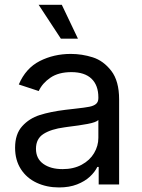

<svg xmlns="http://www.w3.org/2000/svg" viewBox="-20 -781 602 813"><path d="M43.9 -155.3Q43.9 -213.4 74 -246.6Q104 -279.8 148.4 -293.9Q192.9 -308.1 256.3 -315.9L298.8 -320.8Q339.4 -325.2 357.9 -328.9Q376.5 -332.5 386.5 -340.8Q396.5 -349.1 396.5 -365.7V-368.7Q396.5 -419.9 367.4 -447.8Q338.4 -475.6 282.2 -475.6Q228 -475.6 193.6 -452.1Q159.2 -428.7 144 -395.5L59.6 -423.3Q88.9 -492.2 148.4 -522.5Q208 -552.7 279.8 -552.7Q327.1 -552.7 372.6 -538.3Q418 -523.9 451.2 -481Q484.4 -438 484.4 -359.9V0H397.9V-74.2H392.1Q381.8 -52.7 360.6 -33Q339.4 -13.2 306.4 -0.2Q273.4 12.7 230 12.7Q177.7 12.7 135.3 -7.1Q92.8 -26.9 68.4 -64.9Q43.9 -103 43.9 -155.3ZM396.5 -197.3V-272.9Q387.7 -263.2 351.3 -256.3Q314.9 -249.5 266.1 -243.7L252.4 -241.7Q196.8 -234.4 164.6 -214.1Q132.3 -193.8 132.3 -150.9Q132.3 -109.4 163.3 -87.2Q194.3 -64.9 245.1 -64.9Q291.5 -64.9 325.9 -83.5Q360.4 -102.1 378.4 -132.6Q396.5 -163.1 396.5 -197.3ZM143.6 -760.7H241.7L310.1 -617.2H237.8Z"/></svg>

Font: Inter RS Variable
Style: Regular
Weight: 400
Designer: Rasmus Andersson (customised by Maria Ramos and Noel Pretorius)
Foundry: rsms
Version: Version 3.001;Glyphs 3.2.3 (3260)